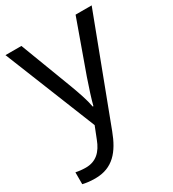

<svg xmlns="http://www.w3.org/2000/svg" viewBox="-187 -639 884 982"><g transform="rotate(-30 255.0 -148.0)"><path d="M1 -536 217 2 189 73C167 131 131 168 70 168C47 168 25 165 11 162V232C28 236 52 240 84 240C188 240 241 175 279 74L510 -536H415L306 -232C287 -177 268 -118 260 -85H256C248 -129 231 -177 211 -231L95 -536Z"/></g></svg>

Font: Noto Sans Sunuwar
Style: Regular
Weight: 400
Designer: Anshuman Pandey
Foundry: Jamra Patel LLC
Version: Version 1.000